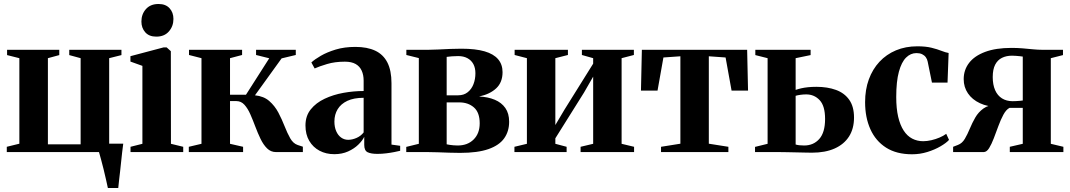

<svg xmlns="http://www.w3.org/2000/svg" viewBox="-20 -762 5362 962"><path d="M520.5 180Q516.5 161 510.8 136Q505 111 498.8 85Q492.5 59 486.2 36.5Q480 14 476 0H14V-26.5L77 -42V-470.5L15.5 -486V-512.5H277V-486L220 -470.5V-39H384V-470.5L327 -486V-512.5H588.5V-486L527 -470.5V-42H597.5Q595 -23 592.2 0Q589.5 23 587 47.8Q584.5 72.5 581.8 96.5Q579 120.5 576.5 142Q574 163.5 572.5 180Z M634 0V-26.5L693.5 -41.5V-432L633.5 -453.5V-480.5L799.5 -524.5H815L836 -505.5L836.5 -41.5L898 -26.5V0ZM762.5 -578.5Q727 -578.5 707.8 -600.2Q688.5 -622 688.5 -654Q688.5 -691 711.2 -716.5Q734 -742 774 -742H775Q810 -742 829.5 -720.8Q849 -699.5 849 -667Q849 -630.5 826.2 -604.5Q803.5 -578.5 763.5 -578.5Z M926 0V-26.5L989.5 -41.5V-470.5L927 -486.5V-512.5H1193V-486.5L1132.5 -470.5V-287.5H1212.5L1329 -470L1263 -486.5V-512.5H1462V-486.5L1391 -469.5L1257.5 -284.5Q1301.5 -280 1329.2 -255.8Q1357 -231.5 1374.8 -197.8Q1392.5 -164 1406 -129.5Q1419.5 -95 1434.2 -69Q1449 -43 1471.5 -35.5L1497.5 -27V0H1363Q1337 0 1318.2 -18.5Q1299.5 -37 1285.5 -66Q1271.5 -95 1259.2 -127.8Q1247 -160.5 1234.2 -189.5Q1221.5 -218.5 1204.8 -237Q1188 -255.5 1164.5 -255.5H1132.5V-41.5L1198 -26.5V0Z M1655 10.5Q1613.5 10.5 1581 -6.8Q1548.5 -24 1529.5 -56.2Q1510.5 -88.5 1510.5 -133.5Q1510.5 -181 1537 -214Q1563.5 -247 1606.5 -267.2Q1649.5 -287.5 1700.8 -296.8Q1752 -306 1802 -306V-358Q1802 -386.5 1792.2 -408Q1782.5 -429.5 1762 -441.2Q1741.5 -453 1708 -453Q1658 -453 1618.8 -441.2Q1579.5 -429.5 1556.5 -419L1540 -449Q1556.5 -464.5 1587.5 -482.5Q1618.5 -500.5 1662.2 -513.8Q1706 -527 1760.5 -527Q1820 -527 1860.2 -508Q1900.5 -489 1921 -448.8Q1941.5 -408.5 1941.5 -345V-37.5L1985 -31.5V-6.5Q1974.5 -4 1956 -0.2Q1937.5 3.5 1915.5 6.2Q1893.5 9 1871 9Q1839 9 1822 0.8Q1805 -7.5 1805 -36V-76.5Q1796 -57.5 1775.2 -37.2Q1754.5 -17 1724 -3.2Q1693.5 10.5 1655 10.5ZM1724.5 -61.5Q1745 -61.5 1766.5 -71Q1788 -80.5 1802 -98.5V-272Q1753 -272 1720.5 -256.8Q1688 -241.5 1671.8 -214.8Q1655.5 -188 1655.5 -153Q1655.5 -125.5 1664.5 -104.8Q1673.5 -84 1689.2 -72.8Q1705 -61.5 1724.5 -61.5Z M2285 4Q2259 4 2230 3Q2201 2 2173.8 1Q2146.5 0 2125 0H2015.5V-26L2078.5 -41.5V-471L2016 -486.5V-512.5H2125.5Q2147.5 -512.5 2176 -514Q2204.5 -515.5 2235 -516.8Q2265.5 -518 2292 -518Q2362.5 -518 2408 -504.8Q2453.5 -491.5 2475.8 -465.2Q2498 -439 2498 -400.5Q2498 -349.5 2466.5 -319.8Q2435 -290 2380.5 -278.5Q2425 -276.5 2459 -262.2Q2493 -248 2512 -220.8Q2531 -193.5 2531 -152Q2531 -104 2506.2 -69Q2481.5 -34 2427.5 -15Q2373.5 4 2285 4ZM2273 -33Q2323 -33 2353.2 -63.2Q2383.5 -93.5 2383.5 -144Q2383.5 -198.5 2354.5 -223.8Q2325.5 -249 2281 -249H2218V-39Q2224.5 -37.5 2233 -36.2Q2241.5 -35 2251.8 -34Q2262 -33 2273 -33ZM2218 -284.5H2275.5Q2304 -284.5 2323.2 -299.8Q2342.5 -315 2352.2 -340Q2362 -365 2362 -395Q2362 -421.5 2351.8 -440.8Q2341.5 -460 2322 -470.5Q2302.5 -481 2275.5 -481Q2258.5 -481 2244.2 -479.8Q2230 -478.5 2218 -477Z M2557.5 0V-26.5L2620 -41.5V-470.5L2558.5 -486.5V-512.5H2825.5V-486.5L2762.5 -470.5V-135.5L2808.5 -213L2952 -443V-470.5L2895.5 -486.5V-512.5H3156V-486.5L3094.5 -470.5V-41.5L3157 -26.5V0H2889V-26.5L2952 -41.5V-378L2906 -298L2762.5 -69V-41.5L2819 -26.5V0Z M3292 0V-26.5L3389 -42V-480L3304 -474L3274.5 -308H3191.5L3196 -512.5H3723.5L3728 -308H3645.5L3615.5 -474L3531.5 -480V-42L3629.5 -26.5V0Z M3763 0V-26L3826 -41.5V-470.5L3764.5 -486V-512.5H4041.5V-486L3966.5 -470.5V-311.5Q3979 -316 3994.2 -319.5Q4009.5 -323 4028.5 -325Q4047.5 -327 4070.5 -327Q4126 -327 4168.5 -311.5Q4211 -296 4235 -262Q4259 -228 4259 -173Q4259 -117.5 4234 -78.2Q4209 -39 4162 -18Q4115 3 4048.5 3Q4037 3 4015.8 2.5Q3994.5 2 3970 1.5Q3945.5 1 3923.2 0.5Q3901 0 3886.5 0ZM4009 -33Q4056 -33 4085 -65.8Q4114 -98.5 4114 -166Q4114 -231 4087 -260Q4060 -289 4019.5 -289Q4005.5 -289 3990.8 -287Q3976 -285 3966.5 -282V-38Q3974 -35.5 3985.5 -34.2Q3997 -33 4009 -33Z M4550 11Q4472 11 4419.8 -22.2Q4367.5 -55.5 4341 -114.5Q4314.5 -173.5 4314.5 -250Q4314.5 -313 4333.2 -364.2Q4352 -415.5 4386.5 -452.5Q4421 -489.5 4469.2 -509.8Q4517.5 -530 4576 -530Q4618 -530 4647.2 -522.8Q4676.5 -515.5 4697.2 -507.2Q4718 -499 4733 -496.5L4727.5 -348H4649.5L4628 -453.5Q4625.5 -466 4618.5 -475.5Q4611.5 -485 4600 -490.5Q4588.5 -496 4572 -496Q4542.5 -496 4519.8 -473.5Q4497 -451 4483.8 -402.5Q4470.5 -354 4470.5 -276Q4470.5 -218.5 4480.2 -176.8Q4490 -135 4507.8 -107.8Q4525.5 -80.5 4550.5 -67.5Q4575.5 -54.5 4605.5 -54.5Q4625 -54.5 4646.5 -59.5Q4668 -64.5 4687.5 -72.8Q4707 -81 4721 -91.5L4735 -61Q4721 -45.5 4692.2 -28.8Q4663.5 -12 4626.5 -0.5Q4589.5 11 4550 11Z M4755.5 0V-26.5L4780 -36Q4801 -44 4814.2 -66.5Q4827.5 -89 4839.2 -117.5Q4851 -146 4866.5 -173Q4882 -200 4907.2 -218.2Q4932.5 -236.5 4972.5 -238L4981 -226Q4929 -226.5 4890 -244.8Q4851 -263 4829.8 -294.2Q4808.5 -325.5 4808.5 -365.5Q4808.5 -411.5 4835.5 -446.8Q4862.5 -482 4916 -502Q4969.5 -522 5048 -522Q5076.5 -522 5103.5 -519.8Q5130.5 -517.5 5155.5 -515Q5180.5 -512.5 5203 -512.5H5306V-486L5245 -470.5V-41.5L5308 -26.5V0H5039.5V-26.5L5104.5 -41.5V-221.5H5038Q5021 -212.5 5007.5 -187.5Q4994 -162.5 4982.5 -131Q4971 -99.5 4959.5 -69.5Q4948 -39.5 4936 -20Q4924 -0.5 4909 0ZM5053.5 -255Q5061 -255 5070.8 -255.5Q5080.5 -256 5089.8 -256.8Q5099 -257.5 5104.5 -258.5V-478.5Q5098.5 -479.5 5089.2 -480.5Q5080 -481.5 5070 -482.2Q5060 -483 5050.5 -483Q5022 -483 5000.2 -472.2Q4978.5 -461.5 4966.2 -438Q4954 -414.5 4954 -376Q4954 -337.5 4966 -310.2Q4978 -283 5000.5 -269Q5023 -255 5053.5 -255Z"/></svg>

Font: Merriweather 120pt
Style: Bold
Weight: 700
Designer: Eben Sorkin
Foundry: Eben Sorkin
Version: Version 2.100